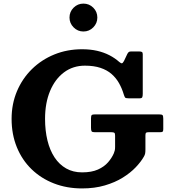

<svg xmlns="http://www.w3.org/2000/svg" viewBox="-20 -1041 948 1076"><path d="M513.5 -400Q499.2 -400 494.6 -396.5Q490 -393 490 -378V-324.5Q490 -310.5 493.4 -305.2Q496.7 -300 511.5 -300H604.5Q616.7 -300 620.9 -296.7Q625 -293.5 625 -280.5V-218.5Q625 -205.8 623.2 -198.1Q621.5 -190.5 618 -182Q607 -156.3 585.6 -131.5Q564.2 -106.8 528.9 -90.9Q493.5 -75 440 -75Q389.8 -75 351 -96.9Q312.3 -118.8 285.9 -158.6Q259.5 -198.5 246 -253.6Q232.5 -308.8 232.5 -375Q232.5 -463.5 260.4 -530.6Q288.3 -597.7 338.6 -635.4Q389 -673 456 -673Q506.2 -673 543 -660.7Q579.7 -648.5 605.1 -626.4Q630.5 -604.2 647 -575Q663.5 -545.7 673.7 -511.5Q677.7 -499 681 -494.5Q684.2 -490 701.5 -490H762.5Q775 -490 777.5 -496.7Q780 -503.5 780 -515.7V-737Q780 -746.5 775.5 -749.5Q771 -752.5 761.5 -752.5H713Q705 -752.5 701 -748.8Q697 -745 693.7 -739L675 -699.5Q668.5 -687.5 663.6 -686.4Q658.7 -685.3 648.7 -693.5Q624.2 -715.5 593.2 -731.5Q562.2 -747.5 524.1 -756.3Q486 -765 440 -765Q356.5 -765 284.6 -735.8Q212.7 -706.5 159 -653.8Q105.2 -601 75.1 -529.8Q45 -458.5 45 -375Q45 -287.7 74.4 -216Q103.7 -144.2 157 -92.6Q210.3 -41 282.4 -13Q354.5 15 440 15Q510.5 15 567.6 -1.9Q624.8 -18.7 668.1 -45.7Q711.5 -72.7 741 -103.9Q770.5 -135 786.3 -163.2Q791.8 -172.5 793.4 -180.9Q795 -189.2 795 -204V-282Q795 -293.5 798.1 -296.7Q801.3 -300 812.5 -300H875Q887.3 -300 891.1 -302.9Q895 -305.7 895 -317.5V-375.5Q895 -392.3 890.5 -396.1Q886 -400 870 -400ZM447.4 -864.5Q479.9 -864.5 502.7 -887.6Q525.5 -910.8 525.5 -942.6Q525.5 -975.2 502.7 -998Q479.9 -1020.8 447.4 -1020.8Q415.5 -1020.8 392.5 -998Q369.5 -975.2 369.5 -942.6Q369.5 -910.8 392.5 -887.6Q415.5 -864.5 447.4 -864.5Z"/></svg>

Font: Besley
Style: Regular
Weight: 400
Designer: Owen Earl
Foundry: indestructible type*
Version: Version 4.000